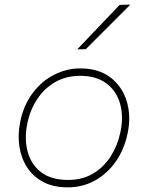

<svg xmlns="http://www.w3.org/2000/svg" viewBox="-20 -799 637 828"><path d="M272 9Q210.5 9 166.5 -14.2Q122.5 -37.5 96.8 -77.5Q71 -117.5 63.5 -168Q56 -218.5 67 -273Q82 -346.5 121.2 -398.2Q160.5 -450 214 -477Q267.5 -504 326 -504Q406 -504 457 -464.5Q508 -425 527 -360.8Q546 -296.5 530 -222Q515.5 -154 479 -102Q442.5 -50 389.5 -20.5Q336.5 9 272 9ZM274 -23Q335 -23 381.2 -50.5Q427.5 -78 457.2 -124.5Q487 -171 499 -228Q513.5 -296 498 -351.2Q482.5 -406.5 439 -439.2Q395.5 -472 326 -472Q265.5 -472 218.5 -445.2Q171.5 -418.5 140.8 -372Q110 -325.5 98 -267Q84.5 -202.5 98.8 -146.8Q113 -91 156.5 -57Q200 -23 274 -23ZM313 -586Q360 -635.5 405.2 -682.8Q450.5 -730 496 -778L542 -779Q493.5 -730.5 445.8 -682.8Q398 -635 350 -587Z"/></svg>

Font: Commissioner Thin
Style: Italic
Weight: 100
Italic angle: -12°
Designer: Kostas Bartsokas
Foundry: Kostas Bartsokas
Version: Version 1.000; ttfautohint (v1.8.3)